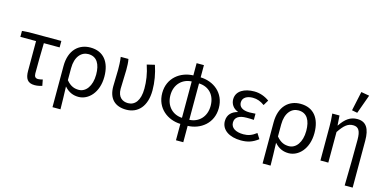

<svg xmlns="http://www.w3.org/2000/svg" viewBox="-84 -1259 3883 1927"><g transform="rotate(15 1857.5 -295.5)"><path d="M288 12C319 12 347 5 366 -1L354 -64C338 -60 322 -56 307 -56C280 -56 266 -70 266 -104C266 -202 267 -310 270 -419H434V-486H96L26 -481V-419H189V-110C189 -31 214 12 288 12Z M520 179H603C602 93 600 30 597 -57C642 -5 692 12 744 12C846 12 944 -85 944 -250C944 -404 870 -498 734 -498C616 -498 520 -417 520 -248ZM729 -57C687 -57 644 -68 599 -123V-247C599 -369 660 -429 731 -429C821 -429 859 -357 859 -250C859 -130 801 -57 729 -57Z M1240 12C1362 12 1446 -78 1446 -243C1446 -329 1431 -414 1403 -498L1323 -479C1353 -390 1363 -314 1363 -240C1363 -114 1311 -56 1241 -56C1183 -56 1133 -89 1133 -176C1133 -236 1139 -318 1139 -373C1139 -416 1138 -452 1131 -486H1051C1058 -435 1059 -391 1059 -353C1059 -295 1055 -238 1055 -180C1055 -52 1124 12 1240 12Z M1632 -244C1632 -359 1709 -428 1803 -432V-54C1709 -58 1632 -128 1632 -244ZM2050 -244C2050 -128 1974 -58 1879 -54V-432C1980 -428 2050 -359 2050 -244ZM1803 179H1879V9C2011 5 2135 -85 2135 -244C2135 -402 2014 -491 1879 -495V-622H1803V-495C1671 -491 1547 -402 1547 -244C1547 -85 1671 5 1803 9Z M2432 12C2500 12 2550 -3 2609 -48L2574 -103C2528 -67 2488 -54 2441 -54C2358 -54 2309 -87 2309 -141C2309 -194 2349 -223 2429 -223C2453 -223 2476 -223 2505 -221V-285C2480 -283 2463 -282 2444 -282C2366 -282 2333 -313 2333 -357C2333 -407 2379 -433 2439 -433C2484 -433 2523 -418 2561 -390L2594 -445C2549 -478 2495 -498 2437 -498C2337 -498 2251 -456 2251 -367C2251 -322 2277 -277 2328 -259V-255C2272 -240 2227 -204 2227 -134C2227 -43 2312 12 2432 12Z M2703 179H2786C2785 93 2783 30 2780 -57C2825 -5 2875 12 2927 12C3029 12 3127 -85 3127 -250C3127 -404 3053 -498 2917 -498C2799 -498 2703 -417 2703 -248ZM2912 -57C2870 -57 2827 -68 2782 -123V-247C2782 -369 2843 -429 2914 -429C3004 -429 3042 -357 3042 -250C3042 -130 2984 -57 2912 -57Z M3556 179H3639V-308C3639 -432 3601 -498 3507 -498C3435 -498 3384 -460 3334 -385H3331L3324 -486H3249C3255 -435 3256 -391 3256 -353V0H3338V-318C3393 -400 3430 -427 3483 -427C3540 -427 3562 -388 3562 -297C3562 -157 3560 20 3556 179ZM3432 -569 3489 -558 3560 -755 3475 -770Z"/></g></svg>

Font: Giro Sans Regular
Style: Regular
Weight: 400
Designer: Paul D. Hunt
Foundry: Adobe Systems Incorporated
Version: Version 1.000;PS 1.0;hotconv 1.0.88;makeotf.lib2.5.647800